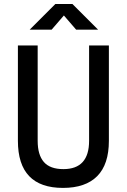

<svg xmlns="http://www.w3.org/2000/svg" viewBox="-20 -918 626 948"><path d="M291 9.8Q68.4 9.8 68.4 -222.7V-693.4H166V-222.7Q166 -153.3 196.5 -118.2Q227.1 -83 293 -83Q419.9 -83 419.9 -222.7V-693.4H517.6V-222.7Q517.6 -106.4 460 -48.3Q402.3 9.8 291 9.8ZM126.5 -771.5 253.4 -898.4H337.4L464.4 -771.5H356L269.5 -871.6H321.3L234.9 -771.5Z"/></svg>

Font: Cascadia Code PL
Style: Regular
Weight: 400
Monospace: yes
Designer: Aaron Bell
Foundry: Saja Typeworks
Version: Version 2102.003